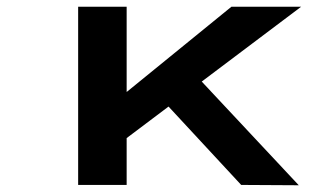

<svg xmlns="http://www.w3.org/2000/svg" viewBox="-20 -549 989 570"><path d="M344 -130 307 -236 667 -529H874ZM212 0V-529H356V0ZM696 0 442 -274 546 -342 867 1Z"/></svg>

Font: Lexend Zetta SemiBold
Style: Regular
Weight: 600
Designer: Bonnie Shaver-Troup, Thomas Jockin
Foundry: Lexend
Version: Version 1.007